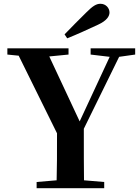

<svg xmlns="http://www.w3.org/2000/svg" viewBox="-20 -997 741 1017"><path d="M322 -815 336 -794C391 -816 445 -841 499 -866C547 -888 560 -912 560 -931C560 -954 541 -977 512 -977C490 -977 471 -965 438 -932C401 -896 361 -855 322 -815ZM460 -708 561 -696 402 -354 241 -698 343 -708V-741H19V-708L79 -702L282 -291C282 -171 282 -113 280 -42L174 -33V0H532V-33L425 -42C424 -118 424 -180 424 -315L611 -696L696 -708V-741H460Z"/></svg>

Font: Noto Serif JP
Style: Bold
Weight: 700
Designer: Ryoko NISHIZUKA 西塚涼子 (kana & ideographs); Frank Grießhammer (Latin, Greek & Cyrillic); Wenlong ZHANG 张文龙 (bopomofo); San
Foundry: Adobe
Version: Version 2.001;hotconv 1.1.0;makeotfexe 2.6.0